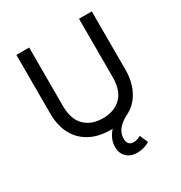

<svg xmlns="http://www.w3.org/2000/svg" viewBox="-209 -849 1153 1223"><g transform="rotate(-30 367.0 -237.5)"><path d="M446 225Q395 225 367 195.2Q339 165.5 340 123Q340.5 90.5 352.8 63.5Q365 36.5 385.5 14Q293 17 226.5 -16.5Q160 -50 124.8 -114.2Q89.5 -178.5 89.5 -268V-700H183.5V-271.5Q183.5 -172 233.2 -123.2Q283 -74.5 367 -74.5Q450.5 -74.5 500.2 -123.2Q550 -172 550 -271.5V-700H644V-268Q644 -183 608.2 -115.2Q572.5 -47.5 502 -14Q463 6 439 34.8Q415 63.5 414 104Q413.5 126 424.2 140.5Q435 155 460.5 155Q488 155 512 139L538.5 199.5Q495.5 225 446 225Z"/></g></svg>

Font: Geologica Light
Style: Regular
Weight: 300
Designer: Sindre Bremnes, Frode Helland
Foundry: Monokrom Skriftforlag AS
Version: Version 1.010; ttfautohint (v1.8.4.7-5d5b);gftools[0.9.28]